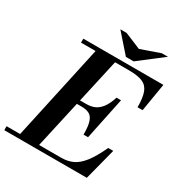

<svg xmlns="http://www.w3.org/2000/svg" viewBox="-228 -1071 1149 1219"><g transform="rotate(30 346.5 -461.5)"><path d="M74 0 238 -754H381L213 0ZM-19 0V-29H382Q427 -29 464 -45.5Q501 -62 536 -106Q571 -150 609 -232H646L586 0ZM431 -227Q431 -288 420.5 -320Q410 -352 388 -363.5Q366 -375 333 -375H246V-404H349Q385 -404 411.5 -416.5Q438 -429 459 -458Q480 -487 495 -535H528L464 -227ZM641 -549Q641 -619 626.5 -657Q612 -695 576.5 -710Q541 -725 477 -725H125V-754H712L678 -549ZM417 -789 299 -923H345L463 -874L603 -923H648L474 -789Z"/></g></svg>

Font: Libre Bodoni SemiBold
Style: Italic
Weight: 600
Italic angle: -13°
Version: Version 2.003